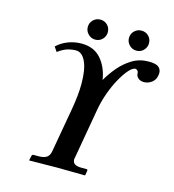

<svg xmlns="http://www.w3.org/2000/svg" viewBox="-117 -901 904 1000"><g transform="rotate(15 334.5 -401.5)"><path d="M247 -750Q247 -773 263 -788.5Q279 -804 301 -804Q324 -804 339.5 -788.5Q355 -773 355 -750Q355 -728 339.5 -712Q324 -696 301 -696Q279 -696 263 -712Q247 -728 247 -750ZM469 -750Q469 -773 485 -788.5Q501 -804 523 -804Q546 -804 561.5 -788.5Q577 -773 577 -750Q577 -728 561.5 -712Q546 -696 523 -696Q501 -696 485 -712Q469 -728 469 -750ZM236 -77 278 -315Q285 -355 288.5 -390Q292 -425 292 -455Q292 -532 272.5 -574Q253 -616 220 -616Q198 -616 175.5 -609.5Q153 -603 124 -582L107 -607Q130 -630 165 -644Q200 -658 239 -658Q307 -658 345 -613.5Q383 -569 393 -503Q414 -540 444 -575.5Q474 -611 513 -634.5Q552 -658 601 -658Q640 -658 654.5 -646Q669 -634 669 -614Q669 -610 668.5 -606.5Q668 -603 667 -598Q663 -576 644.5 -562Q626 -548 603 -548Q584 -548 572 -558.5Q560 -569 560 -585Q560 -594 553.5 -599Q547 -604 545 -604Q529 -604 509 -581.5Q489 -559 468 -521.5Q447 -484 430.5 -438Q414 -392 406 -346L359 -77Q358 -74 357.5 -71Q357 -68 357 -65Q357 -49 368.5 -41Q380 -33 406 -33H432Q440 -33 438 -24L434 -1L432 1Q432 1 414 0.5Q396 0 370.5 0Q345 0 320.5 -0.5Q296 -1 283 -1Q268 -1 243.5 -0.5Q219 0 194 0Q169 0 151.5 0.5Q134 1 134 1L132 -1L137 -24Q139 -33 146 -33H173Q202 -33 217 -43Q232 -53 236 -77Z"/></g></svg>

Font: Libertinus Serif SemiBold
Style: Italic
Weight: 600
Italic angle: -11.5°
Designer: Philipp H. Poll, Khaled Hosny
Foundry: Caleb Maclennan
Version: Version 7.051;RELEASE